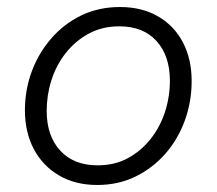

<svg xmlns="http://www.w3.org/2000/svg" viewBox="-20 -520 619 547"><path d="M257 7Q195 7 148.5 -20Q102 -47 76.5 -95Q51 -143 51 -206Q51 -264 70.5 -316.5Q90 -369 126 -410.5Q162 -452 211.5 -476Q261 -500 322 -500Q384 -500 430 -473.5Q476 -447 501 -399.5Q526 -352 526 -289Q526 -230 506.5 -176.5Q487 -123 451 -82Q415 -41 366 -17Q317 7 257 7ZM258 -49Q307 -49 344.5 -69.5Q382 -90 409 -124Q436 -158 450 -201Q464 -244 464 -290Q464 -361 426 -403Q388 -445 320 -445Q271 -445 232.5 -424Q194 -403 167 -368.5Q140 -334 126.5 -291.5Q113 -249 113 -204Q113 -133 151.5 -91Q190 -49 258 -49Z"/></svg>

Font: Hanken Grotesk Light
Style: Italic
Weight: 300
Italic angle: -8°
Designer: Alfredo Marco Pradil
Foundry: Hanken Design Co.
Version: Version 3.013